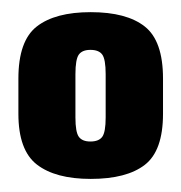

<svg xmlns="http://www.w3.org/2000/svg" viewBox="-20 -702 290 308"><path d="M125.5 -415Q183 -415 212.2 -437.5Q241.5 -460 241.5 -519.5V-576Q241.5 -636.5 212.2 -659.5Q183 -682.5 125.5 -682.5Q68.5 -682.5 39 -659.5Q9.5 -636.5 9.5 -576V-519.5Q9.5 -461 39.2 -438Q69 -415 125.5 -415ZM125 -475Q112 -475 106.5 -482.5Q101 -490 101 -513.5V-583Q101 -607 106.5 -614.5Q112 -622 125 -622Q138.5 -622 144 -614.5Q149.5 -607 149.5 -583V-513.5Q149.5 -490 144 -482.5Q138.5 -475 125 -475Z"/></svg>

Font: Anybody ExtraCondensed
Style: Bold
Weight: 700
Width: 2
Version: Version 1.113;gftools[0.9.25]